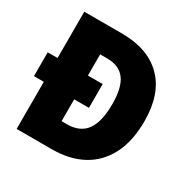

<svg xmlns="http://www.w3.org/2000/svg" viewBox="-160 -863 1001 1013"><g transform="rotate(30 340.0 -357.0)"><path d="M299 -714Q459 -714 546.5 -626Q634 -538 634 -372Q634 -250 591 -167Q548 -84 470 -42Q392 0 284 0H70V-287H10V-432H70V-714ZM299 -561H255V-432H345V-287H255V-154H287Q367 -154 404.5 -206Q442 -258 442 -365Q442 -467 406.5 -514Q371 -561 299 -561Z"/></g></svg>

Font: Noto Sans Sinhala UI SemiCondensed Black
Style: Regular
Weight: 900
Width: 4
Designer: Jelle Bosma - Monotype Design Team
Foundry: Monotype Imaging Inc.
Version: Version 2.006; ttfautohint (v1.8.4.7-5d5b)